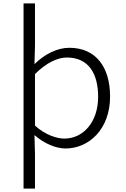

<svg xmlns="http://www.w3.org/2000/svg" viewBox="-20 -856 740 1125"><path d="M118 -836V249H185V48L182 -63H184C239 -15 307 14 364 14C500 14 625 -98 625 -290C625 -463 542 -576 386 -576C315 -576 241 -538 184 -482H182L185 -589V-836ZM555 -289C555 -142 469 -44 357 -44C313 -44 246 -65 185 -120V-422C251 -488 317 -519 372 -519C501 -519 555 -422 555 -289Z"/></svg>

Font: Kawkab Mono Light
Style: Regular
Weight: 300
Monospace: yes
Designer: Abdullah Arif
Foundry: Abdullah Arif
Version: Version 1.000;PS 000.500;hotconv 1.0.88;makeotf.lib2.5.64775